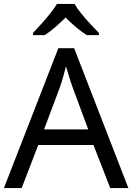

<svg xmlns="http://www.w3.org/2000/svg" viewBox="-20 -964 679 984"><path d="M545 0 459 -221H176L91 0H0L279 -717H360L638 0ZM352 -517Q349 -525 342 -546Q335 -567 328.5 -589.5Q322 -612 318 -624Q313 -604 307.5 -583.5Q302 -563 296.5 -546Q291 -529 287 -517L206 -301H432ZM362 -944Q374 -922 396.5 -894.5Q419 -867 443.5 -840.5Q468 -814 487 -795V-784H425Q399 -800 371 -823.5Q343 -847 316 -874Q289 -847 262 -824Q235 -801 209 -784H149V-795Q168 -815 191.5 -841Q215 -867 237 -894.5Q259 -922 272 -944Z"/></svg>

Font: Noto Sans New Tai Lue
Style: Regular
Weight: 400
Designer: Monotype Design Team
Foundry: Monotype Imaging Inc.
Version: Version 2.003